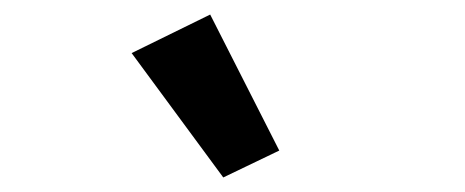

<svg xmlns="http://www.w3.org/2000/svg" viewBox="-20 -825 640 264"><path d="M161 -752 269 -805 364 -618 287 -581Z"/></svg>

Font: IBM Plex Sans SmBld
Style: Regular
Weight: 600
Designer: Mike Abbink, Paul van der Laan, Pieter van Rosmalen
Foundry: Bold Monday
Version: Version 3.005